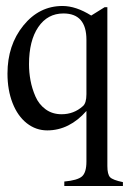

<svg xmlns="http://www.w3.org/2000/svg" viewBox="-20 -423 441 642"><path d="M285 -371 330 -399H339V132Q339 160 348 169.5Q357 179 391 186V199H195V184Q239 180 254 167Q269 154 269 117V-52Q241 -20 208 -3.5Q175 13 138 13Q100 13 69.5 -11Q39 -35 22 -78.5Q5 -122 5 -177Q5 -272 58 -337.5Q111 -403 189 -403Q234 -403 285 -371ZM77 -208Q77 -181 82 -154Q87 -127 98.5 -100.5Q110 -74 132.5 -57.5Q155 -41 186 -41Q227 -41 257 -68Q269 -78 269 -108V-290Q269 -378 192 -378Q139 -378 108 -332.5Q77 -287 77 -208Z"/></svg>

Font: Pomorsky Unicode
Style: Medium
Weight: 500
Version: 1.1